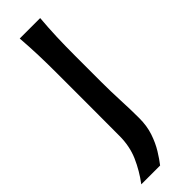

<svg xmlns="http://www.w3.org/2000/svg" viewBox="-311 -774 950 950"><g transform="rotate(-45 163.5 -299.0)"><path d="M13.2 168.9Q53.7 115.2 80.1 55.2Q106.4 -4.9 106.4 -77.1L106.9 -310.1V-510.7Q106.9 -583.5 105 -643.1Q103 -702.6 98.1 -766.6H241.2Q235.8 -702.6 233.6 -643.1Q231.4 -583.5 231.4 -510.7V-330.6Q231.4 -261.2 234.6 -195.8Q237.8 -130.4 237.8 -69.8Q237.8 -15.6 222.7 29.3Q207.5 74.2 186 109.1Q164.6 144 145 168.9Z"/></g></svg>

Font: Pinar DS4-Medium
Style: Regular
Weight: 500
Designer: Amin Abedi
Version: Version 2.000